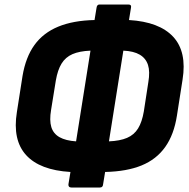

<svg xmlns="http://www.w3.org/2000/svg" viewBox="-20 -754 841 853"><path d="M297 79Q283 79 284 65L293 10Q157 2 96 -65Q35 -132 55 -256L80 -416Q94 -500 133 -554Q172 -608 238.5 -635.5Q305 -663 400 -665L409 -720Q411 -734 422 -734H550Q565 -734 562 -720L553 -665Q688 -657 749.5 -590.5Q811 -524 791 -400L766 -240Q753 -156 714 -101Q675 -46 609 -19Q543 8 447 10L438 65Q437 79 424 79ZM318 -126 382 -529Q333 -527 302 -513.5Q271 -500 253.5 -471.5Q236 -443 228 -396L207 -266Q199 -219 208 -189.5Q217 -160 244.5 -144.5Q272 -129 318 -126ZM464 -126Q513 -128 544.5 -141.5Q576 -155 593.5 -183.5Q611 -212 619 -259L639 -389Q647 -436 637.5 -465.5Q628 -495 601 -511Q574 -527 528 -529Z"/></svg>

Font: Sofia Sans Semi Condensed Black
Style: Italic
Weight: 900
Italic angle: -9°
Version: Version 4.100